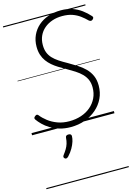

<svg xmlns="http://www.w3.org/2000/svg" viewBox="-207 -1117 1216 1720"><g transform="rotate(-15 401.0 -257.5)"><path d="M356 19Q299 19 252 5Q205 -9 168.5 -31.5Q132 -54 106 -80Q80 -106 64 -129Q58 -138 60 -145Q62 -152 71 -159Q82 -168 89 -167Q96 -166 102 -159Q126 -128 163 -99.5Q200 -71 248.5 -53Q297 -35 356 -35Q416 -35 467 -52Q518 -69 555.5 -101Q593 -133 614 -177Q635 -221 635 -275Q635 -315 621.5 -346Q608 -377 583.5 -402Q559 -427 524 -449.5Q489 -472 445 -497Q414 -514 384 -532.5Q354 -551 329 -572.5Q304 -594 285 -620Q266 -646 255 -679.5Q244 -713 244 -755Q244 -813 266 -861Q288 -909 327.5 -943.5Q367 -978 420.5 -996.5Q474 -1015 538 -1015Q596 -1015 642.5 -999Q689 -983 727 -955Q765 -927 796 -892Q804 -883 802 -875.5Q800 -868 791 -860Q784 -854 775.5 -854Q767 -854 758 -861Q731 -888 700 -911Q669 -934 629.5 -948Q590 -962 536 -962Q486 -962 443.5 -947.5Q401 -933 369 -906Q337 -879 319.5 -841Q302 -803 302 -756Q302 -716 313.5 -686Q325 -656 347.5 -632Q370 -608 402.5 -586.5Q435 -565 477 -542Q519 -518 557.5 -493.5Q596 -469 626.5 -438.5Q657 -408 674.5 -368.5Q692 -329 692 -277Q692 -212 666.5 -158.5Q641 -105 595 -65Q549 -25 488 -3Q427 19 356 19ZM230 276Q222 269 221 262Q220 255 226 246Q245 221 258 199.5Q271 178 278.5 154Q286 130 288 100Q289 87 296.5 82Q304 77 316 77Q331 77 337.5 83.5Q344 90 343 101Q343 121 334.5 148.5Q326 176 308.5 207Q291 238 263 268Q255 276 246.5 279Q238 282 230 276ZM0 490H764V500H0ZM0 -20H764V0H0ZM0 -505H764V-500H0ZM0 -1010H764V-1000H0Z"/></g></svg>

Font: Playwrite AU QLD Guides
Style: Regular
Weight: 400
Designer: Veronika Burian, José Scaglione
Foundry: TypeTogether
Version: Version 1.003